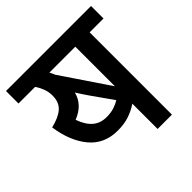

<svg xmlns="http://www.w3.org/2000/svg" viewBox="-166 -756 891 891"><g transform="rotate(-45 279.0 -311.0)"><path d="M467 -540V0H373V-166Q347 -148 314 -136.5Q281 -125 237 -125Q150 -125 98.5 -186.5Q47 -248 32 -351Q86 -364 112 -387.5Q138 -411 138 -454Q138 -479 129.5 -501Q121 -523 109 -540H0V-622H558V-540ZM373 -540H203Q210 -527 215 -514L373 -280ZM260 -332Q251 -345 241 -360Q231 -375 221 -391Q205 -327 134 -299Q150 -253 177 -229.5Q204 -206 245 -206Q273 -206 294.5 -213Q316 -220 332 -230Z"/></g></svg>

Font: Noto Sans SemiCondensed Medium
Style: Italic
Weight: 500
Width: 4
Italic angle: -12°
Designer: Monotype Design Team
Foundry: Monotype Imaging Inc.
Version: Version 2.013; ttfautohint (v1.8.4.7-5d5b)